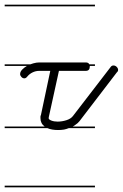

<svg xmlns="http://www.w3.org/2000/svg" viewBox="-20 -562 525 821"><path d="M386 -14H274Q264 -10 254 -8Q241 -6 229 -6Q201 -6 183 -14H0V-21H171Q153 -34 153 -57V-63Q153 -67 155 -70L195 -259H148Q133 -259 119.5 -252.5Q106 -246 97 -235Q91 -227 84 -227Q77 -227 71.5 -233Q66 -239 66 -245Q66 -255 74.5 -264Q83 -273 95 -280H0V-287H110Q116 -289 122 -291Q136 -295 148 -295H347Q358 -295 362 -287H386V-280H364V-278Q364 -259 347 -259H232L189 -63L188 -57Q188 -51 199.5 -46.5Q211 -42 226 -42Q245 -42 264 -48Q283 -54 292 -66L452 -274Q457 -282 465 -282Q473 -282 479 -276Q485 -270 485 -263Q485 -257 480 -253L320 -44Q313 -35 302 -28Q297 -24 291 -21H386ZM386 -535H0V-542H386ZM386 239H0V232H386Z"/></svg>

Font: Gruenewald VA 1. Klasse
Style: Regular
Weight: 400
Designer: Peter Wiegel
Foundry: Peter Wiegel, nach dem Schriftentwurf von Dr. H. Gr¸newald
Version: Version 0.007